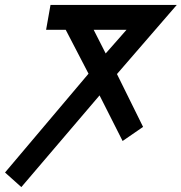

<svg xmlns="http://www.w3.org/2000/svg" viewBox="-58 -745 740 783"><path d="M-37.5 -41.5 303 -444.5 210 -623.5H130L148 -725H663L419 -443L525.5 -227.5L442 -170L348 -356L29 18ZM458 -623.5H324L373 -527Z"/></svg>

Font: JuliaMono SemiBold
Style: Italic
Weight: 600
Italic angle: -9°
Monospace: yes
Designer: cormullion
Foundry: corm
Version: Version 0.056; ttfautohint (v1.8.4)